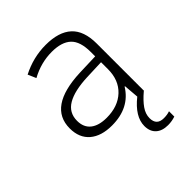

<svg xmlns="http://www.w3.org/2000/svg" viewBox="-209 -671 1019 1019"><g transform="rotate(-45 300.0 -161.5)"><path d="M517 170V210Q490 219 462 219Q418 219 393.5 196.5Q369 174 369 133Q369 63 453 -4L446 -89H443Q382 10 250 10Q170 10 125 -28.5Q80 -67 80 -138Q80 -299 327 -309L446 -313V-346Q446 -425 410 -459Q374 -493 300 -493Q219 -493 144 -452L124 -498Q210 -542 303 -542Q401 -542 450.5 -496.5Q500 -451 500 -355V0H498Q459 33 438.5 62.5Q418 92 418 123Q418 177 472 177Q498 177 517 170ZM446 -269 339 -265Q239 -261 187.5 -230.5Q136 -200 136 -139Q136 -90 168 -64.5Q200 -39 259 -39Q344 -39 395 -87Q446 -135 446 -217Z"/></g></svg>

Font: Noto Sans Mono UI Light
Style: Regular
Weight: 300
Monospace: yes
Designer: Monotype Design team
Foundry: Monotype Imaging Inc.
Version: Version 1.000